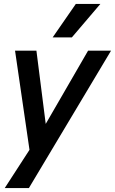

<svg xmlns="http://www.w3.org/2000/svg" viewBox="-20 -756 581 970"><path d="M363 -736H487L343 -567H246ZM211 -130 425 -500H541L126 194H4L129 1L56 -500H164Z"/></svg>

Font: CBA Beacon Sans Bold
Style: Italic
Weight: 700
Italic angle: -13°
Designer: Wei Huang
Foundry: Wei Huang
Version: Version 1.002